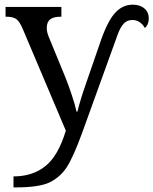

<svg xmlns="http://www.w3.org/2000/svg" viewBox="-20 -566 660 826"><path d="M409.2 -377.9Q439.9 -470.2 472.9 -508.1Q505.9 -545.9 550.8 -545.9Q582.5 -545.9 601.3 -529.5Q620.1 -513.2 620.1 -486.8Q620.1 -473.6 615.7 -462.9Q611.3 -452.1 603 -445.8Q593.8 -462.4 580.1 -471.2Q566.4 -480 549.8 -480Q526.4 -480 512 -464.1Q497.6 -448.2 486.8 -418.9L470.2 -373L334 3.9Q294.9 111.3 266.8 153.8Q238.8 196.3 194.1 218.3Q149.4 240.2 46.9 240.2H38.1V192.9Q120.1 192.9 175.3 148.7Q230.5 104.5 263.2 -3.9L78.1 -440.9Q65.4 -471.2 51.8 -482.7Q38.1 -494.1 7.8 -494.1H3.9V-536.1H244.1V-494.1H240.2Q210.4 -494.1 195.8 -482.7Q181.2 -471.2 181.2 -445.8Q181.2 -437.5 182.9 -429Q184.6 -420.4 189 -409.2L262.2 -231Q275.4 -197.8 289.3 -156Q303.2 -114.3 309.1 -85.9H313Q318.4 -107.9 327.9 -139.4Q337.4 -170.9 350.1 -207Z"/></svg>

Font: Noto Serif
Style: Regular
Weight: 400
Designer: Monotype Design team
Foundry: Monotype Imaging Inc.
Version: Version 1.02